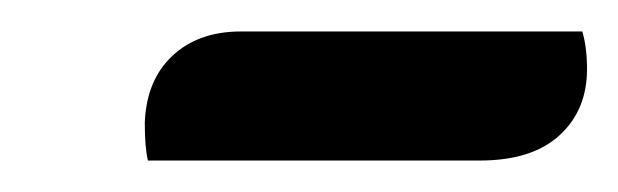

<svg xmlns="http://www.w3.org/2000/svg" viewBox="-20 -716 393 122"><path d="M353 -672Q353 -646 335.5 -630Q318 -614 285 -614H74Q72 -622 72 -638Q73 -665 89.5 -680.5Q106 -696 133 -696H350Q353 -686 353 -672Z"/></svg>

Font: Sansita
Style: Italic
Weight: 400
Italic angle: -11°
Designer: Pablo Cosgaya
Foundry: Omnibus-Type
Version: Version 1.006